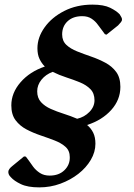

<svg xmlns="http://www.w3.org/2000/svg" viewBox="-20 -690 580 831"><path d="M150 121Q100 121 70.5 107Q41 93 27 77Q20 70 18 64.5Q16 59 16 54Q16 42 34 28L84 -13L92 -12L104 4Q112 16 123.5 31.5Q135 47 152.5 58.5Q170 70 195 70Q235 70 259 46.5Q283 23 282 -10Q282 -38 263.5 -54.5Q245 -71 216.5 -82Q188 -93 155.5 -104Q123 -115 94.5 -130Q66 -145 47.5 -169.5Q29 -194 29 -234Q29 -288 69 -334Q109 -380 174 -402Q160 -416 151 -435Q142 -454 142 -481Q142 -528 173 -571.5Q204 -615 258 -642.5Q312 -670 380 -670Q429 -670 456.5 -656.5Q484 -643 498 -628Q502 -621 505 -616Q508 -611 508 -606Q508 -599 503 -593.5Q498 -588 491 -580L441 -540L434 -542L423 -557Q414 -568 403.5 -583Q393 -598 376.5 -609Q360 -620 336 -620Q296 -620 272.5 -598Q249 -576 249 -541Q249 -513 267 -496Q285 -479 314 -467.5Q343 -456 375 -445Q407 -434 436 -418.5Q465 -403 483 -378.5Q501 -354 501 -314Q501 -258 461.5 -214Q422 -170 357 -149Q374 -135 383.5 -115.5Q393 -96 393 -68Q393 -32 373 2Q353 36 319 62.5Q285 89 241.5 105Q198 121 150 121ZM141 -295Q141 -266 157.5 -248Q174 -230 200 -218.5Q226 -207 256 -197.5Q286 -188 314 -176Q345 -183 367 -205.5Q389 -228 389 -256Q389 -286 371.5 -304Q354 -322 326 -333.5Q298 -345 267 -355Q236 -365 208 -379Q178 -368 159.5 -345Q141 -322 141 -295Z"/></svg>

Font: Spectral SC
Style: Bold Italic
Weight: 700
Italic angle: -10°
Designer: Jean-Baptiste Levee
Foundry: Production Type
Version: Version 2.001